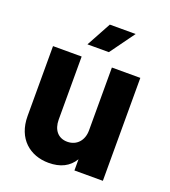

<svg xmlns="http://www.w3.org/2000/svg" viewBox="-130 -796 800 901"><g transform="rotate(20 269.5 -346.0)"><path d="M215 8C274 8 316 -13 342 -56V0H484V-514H342V-200C342 -150 311 -115 264 -115C218 -115 191 -148 191 -199V-514H48V-165C48 -52 122 8 215 8ZM197 -577H304L393 -700H264Z"/></g></svg>

Font: Vanilla Cream Black
Style: Regular
Weight: 900
Designer: Jeremy Tribby, Jinavaṁso
Foundry: Tribby Type
Version: Version 1.422;Glyphs 3.1.2 (3151)